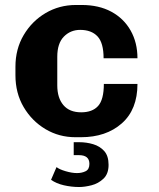

<svg xmlns="http://www.w3.org/2000/svg" viewBox="-20 -541 640 771"><path d="M283 10Q217 10 162.5 -22.5Q108 -55 75 -111Q42 -167 42 -239V-273Q42 -344 75 -400Q108 -456 163 -488.5Q218 -521 285 -521H308Q377 -521 427 -494Q477 -467 504.5 -418.5Q532 -370 532 -307H396Q396 -369 371.5 -395Q347 -421 302 -421Q263 -421 236.5 -394Q210 -367 210 -313V-198Q210 -148 234.5 -119Q259 -90 306 -90Q351 -90 374 -115.5Q397 -141 397 -204H532Q532 -101 469 -45.5Q406 10 305 10ZM298 210Q267 210 236.5 203Q206 196 185 181L207 130Q218 139 243.5 146.5Q269 154 289 154Q309 154 324 146.5Q339 139 339 117Q339 82 297 82H276V30H298Q327 30 354 38Q381 46 398.5 65.5Q416 85 416 121Q416 157 395.5 176.5Q375 196 347.5 203Q320 210 298 210Z"/></svg>

Font: Chivo Mono
Style: Bold
Weight: 700
Monospace: yes
Designer: Hector Gatti
Foundry: Omnibus-Type
Version: Version 1.008; ttfautohint (v1.8.4.7-5d5b)